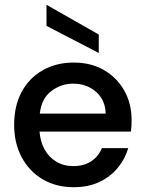

<svg xmlns="http://www.w3.org/2000/svg" viewBox="-20 -769 601 801"><path d="M287 12Q214 12 158 -21Q102 -54 70.5 -113Q39 -172 39 -248Q39 -327 70 -385Q101 -443 157.5 -475.5Q214 -508 288 -508Q360 -508 414 -476.5Q468 -445 498.5 -391Q529 -337 529 -268Q529 -254 528.5 -244Q528 -234 526 -220H145Q148 -178 166 -145.5Q184 -113 215 -94.5Q246 -76 286 -76Q329 -76 359.5 -95.5Q390 -115 405 -151H515Q502 -106 471.5 -69Q441 -32 395 -10Q349 12 287 12ZM146 -295H421Q419 -353 380 -386.5Q341 -420 285 -420Q235 -420 194 -389Q153 -358 146 -295ZM392 -548 174 -661V-749L392 -625Z"/></svg>

Font: Rethink Sans Medium
Style: Regular
Weight: 500
Designer: The Rethink Sans project authors (Hans Thiessen). DM Sans designed by Colophon Foundry.
Foundry: Rethink Communications LLC
Version: Version 1.001